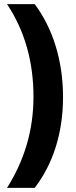

<svg xmlns="http://www.w3.org/2000/svg" viewBox="-20 -751 367 929"><path d="M285 -282C285 -460 234 -616 148 -731H14C100 -602 142 -451 142 -283C142 -121 98 25 14 158H148C236 43 285 -106 285 -282Z"/></svg>

Font: Noto Sans Myanmar UI Condensed ExtraBold
Style: Regular
Weight: 800
Width: 3
Designer: Monotype Design Team
Foundry: Monotype Imaging Inc.
Version: Version 2.103